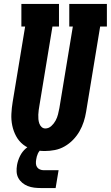

<svg xmlns="http://www.w3.org/2000/svg" viewBox="-20 -755 560 970"><path d="M206 8Q176 8 147.5 0.5Q119 -7 97 -24.5Q75 -42 61.5 -67Q48 -92 42 -120.5Q36 -149 37.5 -179.5Q39 -210 44 -240L107 -621H88V-735H278V-621H245L179 -221Q177 -210 175.5 -198.5Q174 -187 173.5 -175.5Q173 -164 174 -153Q175 -142 178.5 -131.5Q182 -121 190 -113.5Q198 -106 209 -106Q226 -106 239.5 -118.5Q253 -131 261 -146Q269 -161 273 -177Q277 -193 280 -209L348 -621H330V-735H520V-621H486L415 -190Q411 -165 403 -140Q395 -115 381.5 -91.5Q368 -68 349 -48.5Q330 -29 306.5 -15.5Q283 -2 257 3Q231 8 206 8ZM186 195Q169 195 152.5 193Q136 191 120.5 185Q105 179 92.5 168.5Q80 158 72.5 144Q65 130 64 113Q63 96 66 79Q70 56 81 33.5Q92 11 110.5 -5Q129 -21 153 -28Q177 -35 200 -35L194 0Q186 0 180.5 6.5Q175 13 171.5 20.5Q168 28 166 35.5Q164 43 163 50Q161 61 161.5 71Q162 81 167 89Q172 97 181.5 101Q191 105 201 105H276L261 195Z"/></svg>

Font: Iosevka Curly Slab HvObl
Style: Regular
Weight: 900
Italic angle: -9°
Monospace: yes
Designer: Belleve Invis
Foundry: Belleve Invis
Version: Version 11.1.0; ttfautohint (v1.8.3)